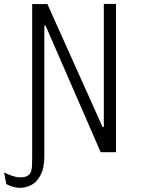

<svg xmlns="http://www.w3.org/2000/svg" viewBox="-55 -750 695 946"><path d="M-24 157 -35 100Q-7.5 112.5 10.5 118.2Q28.5 124 45.5 124Q55.5 124 66.5 121.8Q77.5 119.5 85.5 113Q94.5 106 98.2 93.8Q102 81.5 102.8 65.5Q103.5 49.5 103.5 15.5Q103.5 8 103.5 0H163.5V18Q163.5 77 145.2 112Q127 147 100 161.2Q73 175.5 44 175.5Q11 175.5 -24 157ZM103.5 -730H178.5L450.5 -124H456.5V-730.5H516.5V0H441L169.5 -624H163.5V0H103.5Z"/></svg>

Font: Monaspace Argon Var
Style: Regular
Weight: 400
Designer: Riley Cran and the Lettermatic Team
Version: Version 1.000 (Monaspace Argon Var)